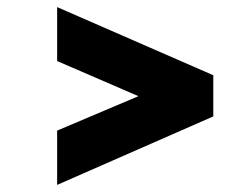

<svg xmlns="http://www.w3.org/2000/svg" viewBox="-20 -614 645 541"><path d="M141 -93V-246L370 -343L141 -442V-594L581 -402V-286Z"/></svg>

Font: Overpass Black
Style: Italic
Weight: 900
Italic angle: -10°
Designer: Delve Withrington, Dave Bailey, Thomas Jockin
Foundry: Delve Fonts LLC
Version: Version 4.000